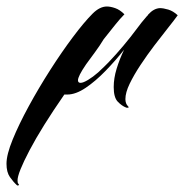

<svg xmlns="http://www.w3.org/2000/svg" viewBox="-171 -292 568 591"><path d="M-119 278Q-130 268 -140.5 253Q-151 238 -151 212Q-151 184 -132 137.5Q-113 91 -82.5 35Q-52 -21 -16.5 -76.5Q19 -132 53.5 -178Q88 -224 114 -250Q136 -272 158 -272Q169 -272 183.5 -267Q198 -262 212 -248Q199 -235 183 -215Q167 -195 148 -171Q136 -151 121.5 -131.5Q107 -112 94 -94Q81 -75 75 -63Q69 -51 69 -45Q69 -37 77 -37Q85 -37 100 -46Q115 -55 131 -69Q142 -79 150.5 -87.5Q159 -96 163 -100Q186 -124 209 -151.5Q232 -179 249 -202Q257 -213 265 -223Q273 -233 281 -242Q283 -244 284 -245Q285 -246 285 -247Q302 -266 321 -267Q332 -267 347 -262.5Q362 -258 376 -245Q366 -231 346.5 -206.5Q327 -182 304.5 -152.5Q282 -123 261.5 -92Q241 -61 228 -34Q215 -7 215 13Q215 27 223 35Q227 39 223 39.5Q219 40 217 39Q204 34 191.5 21Q179 8 179 -24Q179 -51 188 -80.5Q197 -110 211 -139Q185 -106 154 -74Q123 -42 92.5 -21.5Q62 -1 36 -1H27Q-43 100 -80 170.5Q-117 241 -117 263Q-117 271 -115 273Q-111 277 -114 278.5Q-117 280 -119 278Z"/></svg>

Font: Arizonia
Style: Regular
Weight: 400
Designer: Robert E. Leuschke
Foundry: Robert E. Leuschke
Version: Version 1.010; ttfautohint (v1.8.4.7-5d5b)